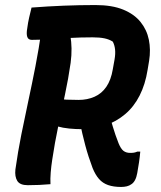

<svg xmlns="http://www.w3.org/2000/svg" viewBox="-20 -730 640 761"><path d="M408 -293Q418 -259 427.5 -227Q437 -195 450 -162Q459 -140 469.5 -132Q480 -124 496 -124Q505 -124 511 -125Q517 -126 524 -129H536Q534 -107 531 -86.5Q528 -66 524 -44Q521 -27 515 -16Q509 -5 501 0Q493 6 482.5 8.5Q472 11 460 11Q430 11 408.5 3.5Q387 -4 372.5 -20.5Q358 -37 347 -64Q330 -109 318 -154Q306 -199 296 -248ZM105 -700Q170 -705 232.5 -707.5Q295 -710 358 -710Q424 -710 468 -692Q512 -674 537 -643Q562 -612 570 -572.5Q578 -533 571 -489L565 -453Q556 -396 533.5 -351.5Q511 -307 476 -277.5Q441 -248 397.5 -233Q354 -218 305 -218Q280 -218 254.5 -220.5Q229 -223 208 -229L177 -221L200 -340Q222 -336 243 -335Q264 -334 292 -334Q326 -334 354.5 -346.5Q383 -359 401.5 -386Q420 -413 427 -455L434 -494Q438 -517 436 -534.5Q434 -552 427 -565Q413 -574 394 -578Q375 -582 347 -582Q300 -582 255 -579.5Q210 -577 172 -574.5Q134 -572 106 -572Q92 -572 88 -584Q84 -596 88 -618Q91 -641 95.5 -660.5Q100 -680 105 -700ZM180 0Q157 2 135.5 3Q114 4 90 4Q59 4 48.5 -13Q38 -30 41 -58Q51 -129 64.5 -196.5Q78 -264 92.5 -331Q107 -398 120.5 -467.5Q134 -537 145 -613L275 -619L259 -588Q263 -565 263.5 -538Q264 -511 260 -481Q251 -418 237.5 -355Q224 -292 210.5 -228Q197 -164 187 -97Q183 -71 181 -46.5Q179 -22 180 0Z"/></svg>

Font: Rec Mono Semicasual
Style: Bold Italic
Weight: 700
Italic angle: -10°
Version: Version 1.085; ttfautohint (v1.8.4.7-5d5b)